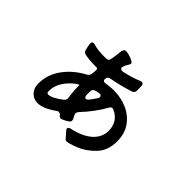

<svg xmlns="http://www.w3.org/2000/svg" viewBox="-127 -927 1254 1254"><g transform="rotate(45 500.0 -300.5)"><path d="M808 -188Q808 -102 757 -50Q706 2 648.5 24Q591 46 573 46Q569 46 567 45Q560 41 555 34.5Q550 28 547 25Q529 4 524 -1Q516 -9 516 -16Q516 -28 534 -32Q627 -53 673.5 -96Q720 -139 720 -198Q720 -240 700.5 -270.5Q681 -301 644 -317Q638 -320 633 -320Q621 -320 613 -305Q569 -225 494 -145Q486 -136 486 -125Q486 -120 489 -112Q492 -105 500 -91Q504 -84 504 -76Q504 -65 493 -58Q478 -47 453 -36Q446 -33 440 -33Q429 -33 421 -47Q411 -55 401 -55Q394 -55 390 -51Q315 3 263 3Q225 3 200.5 -23.5Q176 -50 176 -91Q176 -175 227 -244.5Q278 -314 360 -357Q376 -366 379 -385Q379 -394 381 -410L382 -418Q382 -435 371 -435H359Q307 -435 264 -443Q245 -446 240 -466Q239 -473 235 -489Q231 -505 231 -517Q231 -534 246 -534Q249 -534 257 -532Q297 -520 354 -520H374Q396 -520 399 -542L402 -558Q410 -612 410 -623Q410 -627 416 -637Q422 -647 431 -647Q444 -647 460.5 -642Q477 -637 482 -635Q513 -623 513 -612Q513 -605 506 -594Q493 -577 487 -548Q496 -533 513 -537Q577 -550 635 -574Q643 -577 647 -577Q662 -577 664 -557Q665 -542 665 -515Q665 -494 646 -487Q566 -461 487 -447Q476 -445 469.5 -438Q463 -431 463 -419Q463 -402 480 -402Q486 -402 489 -403Q524 -409 558 -409Q622 -409 679 -384.5Q736 -360 772 -310.5Q808 -261 808 -188ZM452 -260Q454 -240 467 -240Q475 -240 484 -250Q493 -260 519 -299Q524 -307 524 -313Q524 -319 519.5 -323.5Q515 -328 507 -328Q493 -328 472 -321Q452 -316 452 -294V-279ZM370 -135Q382 -146 382 -158Q382 -164 381 -167Q373 -216 373 -274Q373 -276 363.5 -271Q354 -266 343 -257Q259 -188 259 -104Q259 -86 273 -86Q290 -86 315.5 -99Q341 -112 370 -135Z"/></g></svg>

Font: Shippori Gochic B2 Bold
Style: Regular
Weight: 700
Designer: FONTDASU
Foundry: FONTDASU / Google Inc. / but / Adobe
Version: Version 1.130